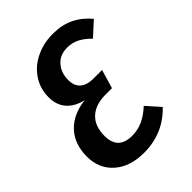

<svg xmlns="http://www.w3.org/2000/svg" viewBox="-207 -809 928 928"><g transform="rotate(-45 256.5 -345.5)"><path d="M513 -616 442 -551Q414 -580 385.5 -594.5Q357 -609 324 -609Q273 -609 244.5 -576Q216 -543 216 -494Q216 -454 239.5 -433.5Q263 -413 306 -413H366L338 -317H293Q225 -317 187 -281.5Q149 -246 149 -179Q149 -85 244 -85Q284 -85 318.5 -101Q353 -117 386 -148L447 -79Q358 14 227 14Q132 14 75 -36Q18 -86 18 -169Q18 -255 68 -307.5Q118 -360 204 -369Q148 -382 119 -416Q90 -450 90 -501Q90 -561 121 -607.5Q152 -654 205 -679.5Q258 -705 320 -705Q383 -705 429.5 -682.5Q476 -660 513 -616Z"/></g></svg>

Font: Fira Sans Condensed Medium
Style: Italic
Weight: 500
Width: 3
Italic angle: -8°
Designer: bBox Type GmbH & Carrois Corporate GbR & Edenspiekermann AG
Foundry: bBox Type GmbH & Carrois Corporate GbR & Edenspiekermann AG
Version: Version 4.301